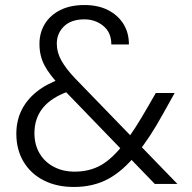

<svg xmlns="http://www.w3.org/2000/svg" viewBox="-20 -732 763 764"><path d="M596 0 222 -387Q177 -434 157 -472Q137 -510 137 -557Q137 -602 158.5 -637Q180 -672 220 -692Q260 -712 316 -712Q370 -712 409.5 -692Q449 -672 471 -637Q493 -602 493 -555H423Q423 -603 391 -629Q359 -655 316 -655Q263 -655 234.5 -627Q206 -599 206 -558Q206 -524 224 -491.5Q242 -459 279 -420L686 0ZM274 12Q206 12 154.5 -14Q103 -40 74 -88Q45 -136 45 -200Q45 -251 65.5 -293Q86 -335 126 -367Q166 -399 224 -419L248 -428L287 -381L254 -369Q184 -344 150.5 -302.5Q117 -261 117 -202Q117 -157 137 -122.5Q157 -88 193.5 -68.5Q230 -49 277 -49Q337 -49 383 -75.5Q429 -102 476 -164Q497 -191 519.5 -226Q542 -261 566 -303L600 -362H675L627 -276Q601 -229 576 -191Q551 -153 526 -122Q470 -52 410.5 -20Q351 12 274 12Z"/></svg>

Font: DM Sans 12pt Light
Style: Regular
Weight: 300
Version: Version 4.004;gftools[0.9.30]